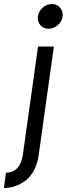

<svg xmlns="http://www.w3.org/2000/svg" viewBox="-74 -735 340 970"><path d="M121.1 50.8Q114.7 95.2 95.9 128.7Q77.1 162.1 51.8 179.9Q26.4 197.8 -0.2 206.3Q-26.9 214.8 -54.2 214.8L-43.9 137.2Q28.8 137.2 42 43L118.2 -500H198.2ZM117.2 -651.9Q121.1 -677.7 141.8 -696.3Q162.6 -714.8 188 -714.8Q213.9 -714.8 229.7 -696Q245.6 -677.2 242.2 -651.9Q239.3 -626.5 218 -608.2Q196.8 -589.8 170.9 -589.8Q145.5 -589.8 129.9 -607.9Q114.3 -626 117.2 -651.9Z"/></svg>

Font: Human Sans
Style: Italic
Weight: 400
Italic angle: -8°
Designer: Tim Radville
Foundry: Continuum
Version: Version 1.000;FEAKit 1.0